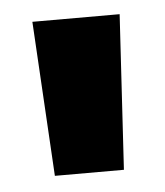

<svg xmlns="http://www.w3.org/2000/svg" viewBox="-33 -690 275 320"><g transform="rotate(-5 105.0 -530.5)"><path d="M162.5 -401.5H47L32 -660.5H178Z"/></g></svg>

Font: Anek Odia Medium
Style: Bold
Weight: 700
Version: Version 1.003